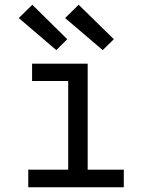

<svg xmlns="http://www.w3.org/2000/svg" viewBox="-20 -788 640 808"><path d="M99 0V-74H267V-447H115V-520H349V-74H501V0ZM412 -577 389 -597 254 -712 311 -768 459 -623ZM217 -577 59 -712 116 -768 263 -623Z"/></svg>

Font: Nova Nerd Font
Style: Regular
Weight: 400
Designer: Belleve Invis
Foundry: Belleve Invis
Version: Version 24.1.4; ttfautohint (v1.8.4);Nerd Fonts 3.1.1